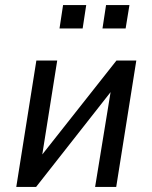

<svg xmlns="http://www.w3.org/2000/svg" viewBox="-20 -735 599 755"><path d="M44 0 123 -497H205L143 -107H130L438 -497H516L437 0H354L418 -392H430L122 0ZM383 -623 397 -715H489L474 -623ZM214 -623 228 -715H319L305 -623Z"/></svg>

Font: Nunito Sans 7pt Condensed Medium
Style: Italic
Weight: 500
Width: 3
Italic angle: -9°
Designer: Vernon Adams
Foundry: Vernon Adams
Version: Version 3.101;gftools[0.9.27]